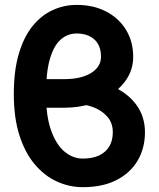

<svg xmlns="http://www.w3.org/2000/svg" viewBox="-20 -755 651 787"><path d="M319.8 -105Q277.8 -105 243.4 -134.4Q209 -163.8 188.7 -222.5Q168.5 -281.2 168.5 -369.1Q168.5 -457 184.1 -511.8Q199.7 -566.7 228 -592.2Q256.3 -617.7 294.2 -617.7Q339.4 -617.7 366.7 -593.3Q394 -568.8 394 -522Q394 -481 353.3 -455.8Q312.5 -430.7 244.6 -430.7V-313.5Q299.8 -313.5 350.3 -328.4Q400.9 -343.3 440.4 -371Q480 -398.7 502.9 -436.9Q525.9 -475.1 525.9 -522Q525.9 -584.5 496.8 -632.3Q467.8 -680.2 415.6 -707.5Q363.5 -734.9 294.2 -734.9Q242.4 -734.9 195.9 -713.6Q149.4 -692.4 113.5 -648.1Q77.6 -603.8 57.1 -534.5Q36.6 -465.3 36.6 -369.1Q36.6 -273.2 59.3 -201.4Q82 -129.6 121.7 -82.3Q161.4 -34.9 212.4 -11.4Q263.4 12.2 319.8 12.2Q400.4 12.2 457.3 -16.8Q514.2 -45.9 544.2 -96.8Q574.2 -147.7 574.2 -212.9Q574.2 -278.3 537.5 -327.3Q500.7 -376.2 435.7 -403.4Q370.6 -430.7 285.2 -430.7V-329.3Q324.2 -329.3 360.4 -316.3Q396.5 -303.2 419.4 -277.3Q442.4 -251.5 442.4 -212.9Q442.4 -179.2 428 -155Q413.6 -130.9 386.2 -117.9Q358.9 -105 319.8 -105ZM111.8 -313.5H244.6V-430.7H111.8Z"/></svg>

Font: Giphurs
Style: Regular
Weight: 400
Version: Version 2.010